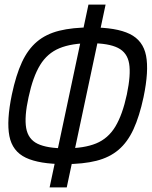

<svg xmlns="http://www.w3.org/2000/svg" viewBox="-20 -820 664 840"><path d="M263 -102Q152 -102 93 -130Q34 -158 21 -225Q8 -292 32 -407Q50 -492 76 -548Q102 -604 141.5 -637.5Q181 -671 239 -685.5Q297 -700 378 -700Q489 -700 547.5 -671.5Q606 -643 619 -576.5Q632 -510 608 -395Q590 -311 564 -254.5Q538 -198 498.5 -164.5Q459 -131 401.5 -116.5Q344 -102 263 -102ZM266 -171Q348 -171 400.5 -192.5Q453 -214 484.5 -266Q516 -318 535 -407Q553 -493 545 -541.5Q537 -590 496 -610.5Q455 -631 376 -631Q293 -631 240 -609Q187 -587 155.5 -535.5Q124 -484 105 -395Q86 -309 94.5 -260Q103 -211 144.5 -191Q186 -171 266 -171ZM197 0 367 -800H442L272 0Z"/></svg>

Font: Victor Mono
Style: Italic
Weight: 400
Italic angle: -12°
Monospace: yes
Designer: Rune Bjørnerås
Version: Version 1.561;gftools[0.9.30]